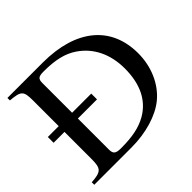

<svg xmlns="http://www.w3.org/2000/svg" viewBox="-157 -849 1035 1035"><g transform="rotate(-45 361.0 -331.0)"><path d="M16 -662V-643C95 -636 104 -627 104 -553V-359H21V-315H104V-109C104 -37 92 -24 16 -19V0H300C411 0 513 -31 575 -82C645 -140 685 -233 685 -334C685 -541 537 -662 286 -662ZM206 -315H352V-359H206V-586C206 -617 216 -625 255 -625C344 -625 406 -610 454 -577C533 -524 576 -436 576 -327C576 -209 535 -125 454 -78C403 -49 345 -37 257 -37C218 -37 206 -46 206 -78Z"/></g></svg>

Font: STIX Math
Style: Regular
Weight: 400
Designer: MicroPress Inc., with final additions and corrections provided by Coen Hoffman, Elsevier (retired)
Version: Version 1.1.0